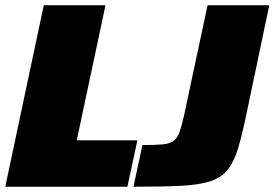

<svg xmlns="http://www.w3.org/2000/svg" viewBox="-25 -708 1041 728"><path d="M-5 0 141 -688H375L266 -176H496L458 0ZM481 0 515 -158Q563 -158 591 -160.5Q619 -163 633.5 -174Q648 -185 656 -208Q664 -231 673 -271L762 -688H996L912 -288Q895 -205 879.5 -151.5Q864 -98 840.5 -67Q817 -36 774.5 -21.5Q732 -7 661.5 -3.5Q591 0 481 0Z"/></svg>

Font: Saira Black
Style: Italic
Weight: 900
Italic angle: -12°
Designer: Hector Gatti with collaboration of the Omnibus-Type team
Foundry: Omnibus-Type
Version: Version 1.100; ttfautohint (v1.8.3)